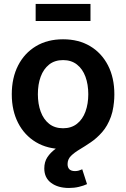

<svg xmlns="http://www.w3.org/2000/svg" viewBox="-20 -748 643 978"><path d="M301.3 11.2Q221.7 11.2 163.1 -23.9Q104.5 -59.1 72.3 -121.8Q40 -184.6 40 -267.6Q40 -351.6 72.3 -414.6Q104.5 -477.5 163.1 -512.7Q221.7 -547.9 301.3 -547.9Q380.9 -547.9 439.5 -512.7Q498 -477.5 530.3 -414.6Q562.5 -351.6 562.5 -267.6Q562.5 -184.6 530.3 -121.8Q498 -59.1 439.5 -23.9Q380.9 11.2 301.3 11.2ZM301.3 -94.7Q343.3 -94.7 372.1 -117.4Q400.9 -140.1 415.3 -179.4Q429.7 -218.8 429.7 -268.1Q429.7 -317.9 415.3 -357.2Q400.9 -396.5 372.1 -419.2Q343.3 -441.9 301.3 -441.9Q258.8 -441.9 230.2 -419.2Q201.7 -396.5 187.3 -357.4Q172.9 -318.4 172.9 -268.1Q172.9 -218.8 187.3 -179.4Q201.7 -140.1 230.2 -117.4Q258.8 -94.7 301.3 -94.7ZM331.5 209.5Q275.4 209.5 240.5 183.6Q205.6 157.7 205.6 109.9Q205.6 76.7 221.4 52.7Q237.3 28.8 263.4 9.8Q289.6 -9.3 321 -27.1Q352.5 -44.9 383.5 -65.4Q414.6 -85.9 440.9 -113Q467.3 -140.1 482.9 -178Q498.5 -215.8 498.5 -268.1H562Q562 -199.7 544.9 -153.1Q527.8 -106.4 500.7 -75.4Q473.6 -44.4 443.1 -23.7Q412.6 -2.9 385.5 13.2Q358.4 29.3 341.3 46.4Q324.2 63.5 324.2 87.9Q324.2 105 333.5 114.3Q342.8 123.5 362.3 123.5Q372.6 123.5 381.6 120.8Q390.6 118.2 398.9 114.3L423.3 189.9Q406.7 197.8 382.6 203.6Q358.4 209.5 331.5 209.5ZM440.9 -728V-641.1H161.6V-728Z"/></svg>

Font: V-Inter
Style: SemiBold-600
Weight: 600
Designer: Rasmus Andersson
Foundry: rsms
Version: Version 4.000;git-4146feb